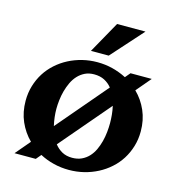

<svg xmlns="http://www.w3.org/2000/svg" viewBox="-118 -900 935 1014"><g transform="rotate(15 350.0 -393.5)"><path d="M213.9 -191.9 446.8 -465.3Q430.2 -486.3 406.2 -498.8Q382.3 -511.2 349.6 -511.2Q321.3 -511.2 299.3 -500.5Q277.3 -489.7 261 -471.9Q244.6 -454.1 233.6 -430.7Q222.7 -407.2 215.8 -382.1Q209 -356.9 206.1 -331.3Q203.1 -305.7 203.1 -283.2Q203.1 -262.2 205.8 -238.8Q208.5 -215.3 213.9 -191.9ZM486.8 -376 253.9 -103Q271 -81.1 294.4 -68.1Q317.9 -55.2 349.6 -55.2Q378.9 -55.2 401.4 -65.7Q423.8 -76.2 440.2 -93.8Q456.5 -111.3 467.3 -134.3Q478 -157.2 484.6 -182.6Q491.2 -208 493.9 -233.9Q496.6 -259.8 496.6 -283.2Q496.6 -305.2 494.4 -328.6Q492.2 -352.1 486.8 -376ZM648.9 -566.4 580.6 -485.8Q619.6 -447.8 642.1 -396.5Q664.6 -345.2 664.6 -283.2Q664.6 -239.3 652.8 -200.7Q641.1 -162.1 620.4 -129.4Q599.6 -96.7 570.3 -70.6Q541 -44.4 506.1 -26.4Q471.2 -8.3 431.4 1.5Q391.6 11.2 349.6 11.2Q306.6 11.2 266.1 1.2Q225.6 -8.8 189.9 -27.8L166.5 0H50.3L118.7 -80.6Q80.1 -118.7 57.6 -169.9Q35.2 -221.2 35.2 -283.2Q35.2 -326.7 46.9 -365.5Q58.6 -404.3 79.3 -437Q100.1 -469.7 129.4 -495.8Q158.7 -522 193.6 -540Q228.5 -558.1 268.1 -567.9Q307.6 -577.6 349.6 -577.6Q393.1 -577.6 433.3 -567.4Q473.6 -557.1 509.3 -538.6L532.7 -566.4ZM552.2 -799.3 397.5 -626.5H300.3L397 -799.3Z"/></g></svg>

Font: Aclonica
Style: Regular
Weight: 400
Designer: Astigmatic (AOETI)
Foundry: Astigmatic (AOETI)
Version: Version 1.000